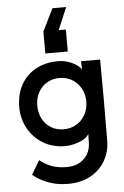

<svg xmlns="http://www.w3.org/2000/svg" viewBox="-65 -836 720 1115"><g transform="rotate(-5 295.0 -279.0)"><path d="M42 -235Q42 -309 72.5 -364.5Q103 -420 159 -451Q215 -482 290 -482Q331 -482 369 -464.5Q407 -447 425 -422L423 -460V-470H534Q534 -396 534.5 -340.5Q535 -285 535 -235Q535 -185 534.5 -129.5Q534 -74 534 0Q534 66 503.5 119Q473 172 417.5 202.5Q362 233 286 233Q222 233 169 212.5Q116 192 82 162L130 81Q159 105 197 120Q235 135 286 135Q351 135 389 97.5Q427 60 427 0V-8L428 -46Q418 -27 394 -14Q370 -1 342 6Q314 13 290 13Q215 13 159 -21.5Q103 -56 72.5 -112.5Q42 -169 42 -235ZM288 -85Q331 -85 363.5 -105Q396 -125 414.5 -159Q433 -193 433 -235Q433 -276 414.5 -310Q396 -344 363.5 -364Q331 -384 288 -384Q247 -384 215 -364.5Q183 -345 165 -311.5Q147 -278 147 -235Q147 -192 165 -158Q183 -124 215 -104.5Q247 -85 288 -85ZM351 -533H220V-661L284 -791H364L309 -661H351Z"/></g></svg>

Font: Kreadon Light
Style: Bold
Weight: 600
Designer: Reiya WATANABE
Foundry: StudioGnu
Version: Version 1.003; ttfautohint (v1.8.4.7-5d5b);gftools[0.9.32]